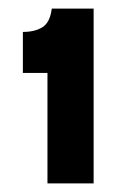

<svg xmlns="http://www.w3.org/2000/svg" viewBox="-20 -695 290 445"><path d="M90 -270V-526H33V-621Q61 -621 78.5 -632Q96 -643 100 -675H197V-270Z"/></svg>

Font: Bricolage Grotesque 24pt SemiBold
Style: Regular
Weight: 600
Designer: Mathieu Triay
Foundry: Atelier Triay
Version: Version 1.001;gftools[0.9.33.dev8+g029e19f]